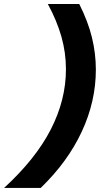

<svg xmlns="http://www.w3.org/2000/svg" viewBox="-107 -752 494 937"><path d="M-86.9 165Q66.9 23.9 140.9 -120.4Q214.8 -264.6 214.8 -413.6Q214.8 -495.6 192.6 -573.5Q170.4 -651.4 126.5 -732.4H279.8Q322.8 -647 341.8 -568.8Q360.8 -490.7 360.8 -412.1Q360.8 -257.3 292.2 -109.9Q223.6 37.6 91.8 165Z"/></svg>

Font: Schibsted Grotesk ExtraBold
Style: Italic
Weight: 800
Italic angle: -12°
Designer: Bakken & Baeck AS, Henrik Kongsvoll
Foundry: Schibsted ASA
Version: Version 1.100; ttfautohint (v1.8.4.7-5d5b);gftools[0.9.25]